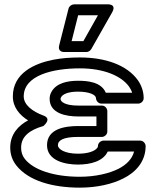

<svg xmlns="http://www.w3.org/2000/svg" viewBox="-20 -827 715 882"><path d="M475 -131H596C587 -96 560 -70 525 -52C482 -30 417 -15 347 -15C228 -15 134 -46 94 -97C82 -112 77 -129 77 -149C77 -200 116 -230 179 -248C179 -248 221 -281 180 -296C128 -315 89 -346 89 -384C89 -482 225 -513 347 -513C456 -513 537 -479 573 -429C579 -420 584 -411 587 -401H466C445 -451 382 -456 338 -456C289 -456 239 -445 217 -406C211 -396 208 -385 208 -373C208 -305 285 -292 339 -292H423V-248H339C279 -248 196 -236 196 -160C196 -87 283 -71 338 -71C396 -71 454 -86 475 -131ZM339 -198H448C459 -198 473 -208 473 -223V-317C473 -328 463 -342 448 -342H339C280 -342 258 -359 258 -373C258 -375 259 -377 261 -381C268 -394 293 -406 338 -406C394 -406 421 -390 421 -376C421 -365 431 -351 446 -351H615C626 -351 640 -361 640 -376C640 -406 630 -435 613 -459C563 -528 465 -563 347 -563C303 -563 264 -560 227 -553C138 -536 39 -491 39 -384C39 -333 72 -297 109 -274C64 -250 27 -210 27 -149C27 -119 36 -91 55 -67C111 4 222 35 347 35C424 35 496 19 548 -8C600 -34 649 -82 649 -156C649 -167 639 -181 624 -181H455C444 -181 430 -171 430 -156C430 -154 429 -151 427 -148C416 -133 386 -121 338 -121C279 -121 246 -141 246 -160C246 -183 272 -198 339 -198ZM339 -757H430L363 -638H309ZM320 -807C310 -807 298 -799 295 -788L252 -619C244 -587 273 -588 276 -588H377C385 -588 394 -593 399 -601L495 -770C518 -811 473 -807 473 -807Z"/></svg>

Font: Asimov
Style: XWidOu
Weight: 500
Designer: Google
Version: Version 2.000980; 2014